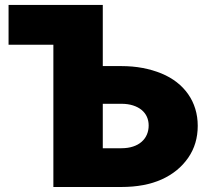

<svg xmlns="http://www.w3.org/2000/svg" viewBox="-20 -747 871 767"><path d="M14.2 -568.2V-727.3H390.6V-483H464.5Q509.9 -483 549.7 -475.5Q589.5 -468 625 -453.5Q659.4 -439.3 686.3 -418.3Q713.1 -397.4 731.7 -370.7Q750.4 -344.1 760.1 -312.3Q769.9 -280.5 769.9 -244.3Q769.9 -171.9 731.9 -116.8Q692.8 -60.4 625.7 -30.2Q558.6 0 464.5 0H193.2V-568.2ZM464.5 -154.8Q491.1 -154.8 511.5 -161.6Q532 -168.3 545.8 -180.6Q559.7 -192.8 566.8 -209.5Q573.9 -226.2 573.9 -245.7Q573.9 -264.6 566.8 -280.4Q559.7 -296.2 545.8 -307.7Q532 -319.2 511.5 -325.8Q491.1 -332.4 464.5 -332.4H390.6V-154.8Z"/></svg>

Font: Inter P Black
Style: Regular
Weight: 900
Designer: Rasmus Andersson
Foundry: rsms
Version: Version 3.018;git-588b23468